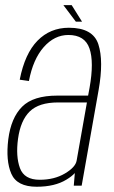

<svg xmlns="http://www.w3.org/2000/svg" viewBox="-20 -706 433 730"><path d="M260.5 0 264.5 -48Q252.5 -35 232.5 -23Q188.5 4 119.5 4Q44.5 4 23 -45.5Q1.5 -95 11.5 -176.5Q22 -258 64 -300.2Q106 -342.5 198 -342.5H315L320.5 -372Q338 -470.5 320.2 -521.8Q302.5 -573 240 -573Q187 -573 146.2 -526.8Q105.5 -480.5 90 -398L55 -403Q74.5 -502.5 122.8 -551.5Q171 -600.5 242 -600.5Q333.5 -600.5 354 -537.5Q374.5 -474.5 355 -364L290.5 0ZM271.5 -96 310.5 -316.5H200.5Q128 -316.5 93 -282.2Q58 -248 48.5 -178Q39.5 -111.5 55.8 -67Q72 -22.5 131 -22.5Q186.5 -22.5 227 -46.5Q267.5 -70.5 271.5 -96ZM268.5 -623.5 221 -686.5H252.5L292 -623.5Z"/></svg>

Font: Anybody ExtraLight
Style: Italic
Weight: 200
Italic angle: -10°
Designer: Tyler Finck
Foundry: Etcetera Type Company
Version: Version 1.010; ttfautohint (v1.8.3) -l 8 -r 50 -G 200 -x 14 